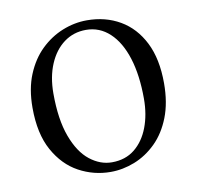

<svg xmlns="http://www.w3.org/2000/svg" viewBox="-66 -600 702 683"><g transform="rotate(-10 285.0 -258.0)"><path d="M281 15Q220 15 166.5 -14Q113 -43 79.5 -103.5Q46 -164 46 -258Q46 -326 67 -377Q88 -428 123 -462Q158 -496 201.5 -513.5Q245 -531 290 -531Q357 -531 409.5 -500.5Q462 -470 492 -410.5Q522 -351 522 -263Q522 -193 501.5 -140.5Q481 -88 446 -53.5Q411 -19 368 -2Q325 15 281 15ZM291 -18Q340 -18 373.5 -45Q407 -72 424.5 -118Q442 -164 442 -221Q442 -306 422.5 -368Q403 -430 366.5 -464Q330 -498 281 -498Q236 -498 201.5 -472.5Q167 -447 147.5 -401Q128 -355 128 -295Q128 -201 151 -139Q174 -77 211.5 -47.5Q249 -18 291 -18Z"/></g></svg>

Font: Noto Serif KR
Style: Regular
Weight: 400
Designer: Ryoko NISHIZUKA  (kana & ideographs); Frank Grießhammer (Latin, Greek & Cyrillic); Wenlong ZHANG  (bopomofo); Sandoll Co
Foundry: Adobe
Version: Version 2.003-H1;hotconv 1.1.1;makeotfexe 2.6.0